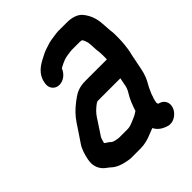

<svg xmlns="http://www.w3.org/2000/svg" viewBox="-252 -895 1242 1242"><g transform="rotate(-45 368.5 -274.5)"><path d="M724.8 -317C731.7 -351.7 735.5 -389 736.6 -422.1C737.1 -448.5 738.6 -482.5 734 -507.4C731.9 -519.2 732.1 -538.6 730.7 -554.4L728.3 -582.6C727 -594 726.3 -603.3 724.4 -611.1L720 -629.1C713.1 -656.1 694.7 -688.3 677.5 -707.3C655.2 -730.7 618.2 -743.5 572.4 -743.5H509.4C499.1 -743.5 487.1 -744 475.4 -742.4C440.9 -737.6 408.2 -734.6 376.8 -722.7C359 -716.6 340.6 -711.5 322.7 -701.8L307.4 -693.9C259.5 -670.3 208.2 -639.8 195.3 -575L193.5 -566C185.5 -526.2 211.8 -491.5 252.1 -491.5C290.7 -491.5 325.6 -520.5 339 -556.7C342.5 -559 347.6 -561.7 350.2 -562.9L370.2 -572.9C383.1 -578.8 401.9 -586.6 416.5 -588.7C436.4 -592.1 456.7 -595.5 477.9 -595.5H542.9C546.2 -595.5 549.3 -594.5 552.7 -594.5C553.7 -594.5 556.1 -593.6 560.4 -592C568.3 -581.1 571.6 -570.7 576.4 -554.9C581.4 -528.9 579.1 -491 584.7 -459.2L585.7 -440.2C586 -421.8 586.7 -408.6 585.5 -391.5H389.2C325.9 -391.5 293.7 -371.3 252.3 -339.2C211.9 -308 184.4 -280.6 156.2 -238.3L139.1 -212.4C119.1 -183.7 98.7 -151 79.5 -123.6C61.2 -97.5 48.9 -57.3 41.7 -21C31.9 28 46.2 62.4 69.3 87.4C82.2 100.9 99.8 110.9 110.1 120.8C134 143.6 168.4 158.3 208.9 165.3L225.2 168.3C232.6 169.7 241.4 170.5 250 170.5H331C367.5 170.5 405.9 160.8 435.7 147.4C448.2 142.8 464.8 136.6 479.5 130.5C495 162 522.8 180.7 560.2 192C602 205 645.8 174 661.7 141.5C683.8 96.6 661.1 59.4 629.4 50C624.2 48.4 621 47.7 617.8 46C616.2 43.4 614.3 38.4 613.7 34.3L617.9 12.9C618.9 9.9 620.3 5.3 621.6 -0.6C624 -6.4 627.3 -14.1 628.7 -21C629.2 -23.6 630.3 -26.8 632.1 -30.6C642.1 -51.1 646.8 -66.6 657.4 -84.3C677.1 -116.5 690.3 -149.1 698.6 -191L721.2 -304C721.9 -307.7 723.9 -312.5 724.8 -317ZM193.1 -33C196 -47.8 201.5 -60.4 204.5 -65.1C221.6 -92.4 244.1 -123.3 261.8 -152L275.9 -173.6C293.4 -198.6 303 -207.8 329.3 -229.7C337 -235.2 342.7 -240.2 351.5 -243.5L561.1 -243.5L548.6 -180.8L543.7 -165.8C540.3 -156.5 536.2 -148.2 530.3 -139.1C508.3 -104.9 493.8 -65.2 480.4 -24.9L457.2 -10.5C448.6 -5.8 440.6 -2.6 430.4 1.7C406.8 11.6 385.8 22.5 360.5 22.5H285.5C282.2 22.5 278.9 22.2 275.8 21.7L259.4 18.7C258.9 18.6 258 18.5 257.3 18.5C253.9 18.5 253.3 17.1 250.4 16.6C241 15.2 229 9.2 225 4.2C217.7 -4.9 198.1 -12.7 189.9 -22C190.3 -23.8 192.4 -29.4 193.1 -33Z"/></g></svg>

Font: Smoothie
Style: SeBdIt
Weight: 600
Foundry: Cannot Into Space Fonts
Version: Version 0.8